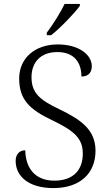

<svg xmlns="http://www.w3.org/2000/svg" viewBox="-20 -951 559 981"><path d="M219 -784V-771H241C288 -807 363 -886 388 -921V-931H310C289 -886 248 -822 219 -784ZM253 10C389 10 468 -65 468 -181C468 -290 390 -341 285 -392C184 -440 141 -475 141 -557C141 -632 187 -685 273 -685C358 -685 396 -633 396 -560C429 -560 449 -578 449 -613C449 -672 382 -724 275 -724C159 -724 78 -654 78 -550C78 -444 129 -392 246 -337C361 -282 403 -243 403 -166C403 -81 353 -28 258 -28C158 -28 111 -93 109 -183C78 -183 60 -161 60 -129C60 -52 124 10 253 10Z"/></svg>

Font: Noto Serif Telugu Light
Style: Regular
Weight: 300
Designer: Jelle Bosma - Monotype Design Team
Foundry: Monotype Imaging Inc.
Version: Version 2.005